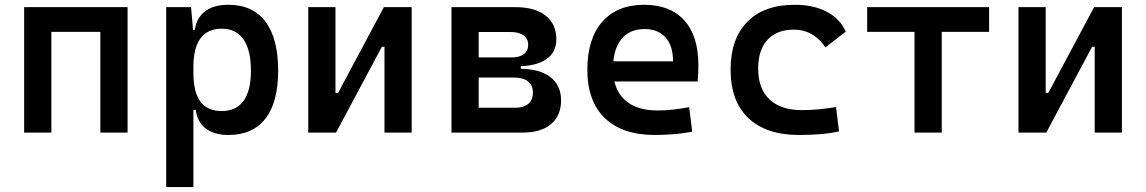

<svg xmlns="http://www.w3.org/2000/svg" viewBox="-20 -547 4728 792"><path d="M394 0V-517.6H506.3V0ZM79.6 0V-517.6H191.9V0ZM102.5 -415.5V-517.6H495.1V-415.5Z M665.5 224.6V-517.6H768.1L777.8 -408.2V224.6ZM921.9 9.8Q863.8 9.8 828.6 -17.1Q793.5 -43.9 787.6 -93.8H742.7L777.8 -246.1Q777.8 -167.5 806.4 -128.2Q835 -88.9 895 -88.9Q954.1 -88.9 984.6 -130.9Q1015.1 -172.9 1015.1 -255.4Q1015.1 -340.3 984.4 -384.5Q953.6 -428.7 895 -428.7Q836.9 -428.7 807.4 -389.2Q777.8 -349.6 777.8 -271L744.1 -423.8H783.2Q791 -473.6 826.2 -500.5Q861.3 -527.3 921.9 -527.3Q1022.5 -527.3 1075 -457.8Q1127.4 -388.2 1127.4 -255.4Q1127.4 -125.5 1075 -57.9Q1022.5 9.8 921.9 9.8Z M1328.6 0V-163.6H1374.5L1563.5 -517.6H1597.7V-354H1555.2L1366.2 0ZM1251.5 0V-517.6H1363.8V0ZM1565.9 0V-517.6H1678.2V0Z M1947.8 0V-102.5H2105.5Q2140.1 -102.5 2159.2 -118.7Q2178.2 -134.8 2178.2 -165.5Q2178.2 -195.3 2158 -211.2Q2137.7 -227.1 2100.1 -227.1H1931.6V-263.2H2125Q2205.6 -263.2 2250 -229.2Q2294.4 -195.3 2294.4 -133.3Q2294.4 -69.8 2252.9 -34.9Q2211.4 0 2135.7 0ZM1842.3 0V-517.6H1954.6V0ZM1908.2 -243.2V-291H2128.4V-243.2ZM1931.6 -273.9V-310.1H2090.8Q2123 -310.1 2140.9 -323.7Q2158.7 -337.4 2158.7 -362.8Q2158.7 -387.7 2139.6 -401.4Q2120.6 -415 2085.9 -415H1947.8V-517.6H2105.5Q2186 -517.6 2230.5 -482.9Q2274.9 -448.2 2274.9 -384.3Q2274.9 -331.5 2233.4 -302.7Q2191.9 -273.9 2116.2 -273.9Z M2680.7 9.8Q2547.4 9.8 2475.1 -59.8Q2402.8 -129.4 2402.8 -259.8Q2402.8 -386.7 2464.1 -457Q2525.4 -527.3 2637.7 -527.3Q2744.1 -527.3 2802.5 -463.4Q2860.8 -399.4 2860.8 -277.3Q2860.8 -242.2 2857.9 -210.9H2489.7V-293.9H2756.3Q2756.3 -358.4 2725.1 -392.8Q2693.8 -427.2 2638.7 -427.2Q2576.7 -427.2 2542.7 -384.8Q2508.8 -342.3 2508.8 -264.6Q2508.8 -179.7 2556.4 -135.5Q2604 -91.3 2692.4 -91.3Q2725.1 -91.3 2757.3 -95Q2789.6 -98.6 2822.8 -105L2835.4 -3.9Q2788.6 4.9 2749.5 7.3Q2710.4 9.8 2680.7 9.8Z M3275.9 9.8Q3140.6 9.8 3067.1 -59.8Q2993.7 -129.4 2993.7 -259.8Q2993.7 -386.7 3062.5 -457Q3131.3 -527.3 3258.8 -527.3Q3335.9 -527.3 3390.9 -498.3Q3445.8 -469.2 3468.8 -416.5L3384.8 -351.6Q3362.8 -386.2 3328.9 -405.5Q3294.9 -424.8 3254.9 -424.8Q3185.1 -424.8 3146.2 -383.1Q3107.4 -341.3 3107.4 -264.6Q3107.4 -181.2 3154.1 -137Q3200.7 -92.8 3287.6 -92.8Q3323.2 -92.8 3359.1 -96.2Q3395 -99.6 3428.7 -105.5L3440.9 -4.9Q3400.9 3.9 3358.4 6.8Q3315.9 9.8 3275.9 9.8Z M3752.4 0V-517.6H3864.7V0ZM3557.1 -415.5V-517.6H4060.1V-415.5Z M4258.3 0V-163.6H4304.2L4493.2 -517.6H4527.3V-354H4484.9L4295.9 0ZM4181.2 0V-517.6H4293.5V0ZM4495.6 0V-517.6H4607.9V0Z"/></svg>

Font: Cascadia Code Medium
Style: Regular
Weight: 500
Monospace: yes
Designer: Aaron Bell
Foundry: Saja Typeworks
Version: Version 2407.024